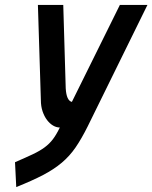

<svg xmlns="http://www.w3.org/2000/svg" viewBox="-20 -519 619 780"><path d="M237 -499 247 -160Q250 -110 272 -105L467 -499H579L336 -5Q311 45 287 80Q263 115 231 142Q199 169 155 192Q111 215 46 241L41 140Q85 121 113.5 107.5Q142 94 161.5 79.5Q181 65 195 46.5Q209 28 223 -1Q209 -1 195.5 -9Q182 -17 171 -31.5Q160 -46 153 -66.5Q146 -87 146 -113L134 -499Z"/></svg>

Font: Panefresco 750wt
Style: Italic
Weight: 750
Foundry: Campivisivi & Chank Co
Version: Version 1.000